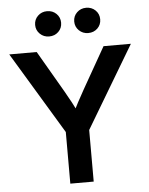

<svg xmlns="http://www.w3.org/2000/svg" viewBox="-61 -993 806 1042"><g transform="rotate(-5 341.5 -471.5)"><path d="M279.3 0V-281.2L10.3 -727.5H159.7L290.5 -502.4Q309.6 -469.7 326.7 -437.5Q343.8 -405.3 361.3 -369.6H326.7Q343.3 -405.3 360.4 -437.5Q377.4 -469.7 396 -502.4L523.9 -727.5H672.9L406.7 -281.2V0ZM447.8 -805.7Q418 -805.7 397.5 -825.7Q377 -845.7 377 -874.5Q377 -903.8 397.5 -923.6Q418 -943.4 447.8 -943.4Q478 -943.4 498.3 -923.6Q518.6 -903.8 518.6 -874.5Q518.6 -845.2 498.3 -825.4Q478 -805.7 447.8 -805.7ZM234.9 -805.7Q205.1 -805.7 184.6 -825.7Q164.1 -845.7 164.1 -874.5Q164.1 -903.8 184.6 -923.6Q205.1 -943.4 234.9 -943.4Q265.1 -943.4 285.4 -923.6Q305.7 -903.8 305.7 -874.5Q305.7 -845.2 285.4 -825.4Q265.1 -805.7 234.9 -805.7Z"/></g></svg>

Font: Inter 28pt SemiBold
Style: Regular
Weight: 600
Designer: Rasmus Andersson
Foundry: rsms
Version: Version 4.001;git-66647c0bb